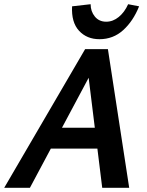

<svg xmlns="http://www.w3.org/2000/svg" viewBox="-39 -891 697 911"><path d="M446 0 373 -592H419L103 0H-19L365 -658H473L574 0ZM133 -186 188 -285H458L487 -186ZM433 -705Q373 -705 336 -745Q299 -785 303 -861L391 -871Q391 -837 411 -812.5Q431 -788 465 -788Q497 -788 524.5 -810.5Q552 -833 569 -871L621 -861Q593 -791 545.5 -748Q498 -705 433 -705Z"/></svg>

Font: Ysabeau Infant
Style: Bold Italic
Weight: 700
Italic angle: -12°
Designer: Christian Thalmann (Catharsis Fonts)
Version: Version 2.001;gftools[0.9.30]; featfreeze: ss01,ss02,lnum